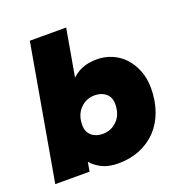

<svg xmlns="http://www.w3.org/2000/svg" viewBox="-123 -776 847 894"><g transform="rotate(-20 300.0 -329.0)"><path d="M314 10Q266 10 233.5 -6.5Q201 -23 182 -46L174 0H4L121 -668H301L260 -434Q282 -456 312.5 -468Q343 -480 384 -480Q424 -480 459.5 -464.5Q495 -449 520.5 -421Q546 -393 561 -354Q576 -315 576 -268Q576 -206 557.5 -154.5Q539 -103 504.5 -66.5Q470 -30 421.5 -10Q373 10 314 10ZM293 -144Q335 -144 364.5 -174Q394 -204 394 -255Q394 -289 372.5 -307.5Q351 -326 317 -326Q275 -326 245.5 -296Q216 -266 216 -215Q216 -181 237.5 -162.5Q259 -144 293 -144Z"/></g></svg>

Font: Celebes Black
Style: Italic
Weight: 900
Italic angle: -10°
Designer: Anugrah Pasau
Foundry: Lafontype
Version: Version 1.000; ttfautohint (v1.8.4)